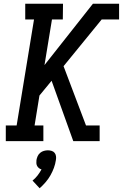

<svg xmlns="http://www.w3.org/2000/svg" viewBox="-20 -755 657 1027"><path d="M372 0 256 -323 191 -244 165 -84H212V0H11V-84H69L162 -651H115V-735H317L316 -651H258L218 -407L477 -735H617V-651H524L320 -401L440 -84H513V0ZM192 252 154 211Q169 199 181 183.5Q193 168 202 151Q194 149 188 144Q182 139 178.5 132.5Q175 126 174.5 117.5Q174 109 175 101Q177 90 181.5 80Q186 70 195 62.5Q204 55 215 52Q226 49 236 49Q246 49 256 52Q266 55 272 62.5Q278 70 279.5 80Q281 90 279 101Q276 122 268.5 142.5Q261 163 250 182.5Q239 202 224 219.5Q209 237 192 252Z"/></svg>

Font: Iosevka HT Medium Extended
Style: Italic
Weight: 500
Width: 7
Italic angle: -9°
Monospace: yes
Designer: Belleve Invis
Foundry: Belleve Invis
Version: Version 32.3.0; ttfautohint (v1.8.4)